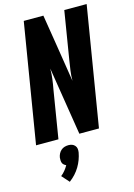

<svg xmlns="http://www.w3.org/2000/svg" viewBox="-145 -808 799 1144"><g transform="rotate(-15 254.5 -236.5)"><path d="M0 0 121 -735H242L271 -555L309 -315Q309 -347 313.5 -378.5Q318 -410 323 -441L371 -735H509L388 0H267L200 -420Q200 -388 196 -356.5Q192 -325 186 -294L138 0ZM138 262 97 216Q111 205 122.5 191Q134 177 143 161Q136 158 129.5 152.5Q123 147 120.5 140Q118 133 117.5 124.5Q117 116 118 107Q120 95 125.5 84Q131 73 140.5 64.5Q150 56 162 52.5Q174 49 186 49Q198 49 208 52.5Q218 56 225.5 64.5Q233 73 234.5 84Q236 95 234 107Q230 129 222 150.5Q214 172 202 192Q190 212 174 229.5Q158 247 138 262Z"/></g></svg>

Font: Iosevka Heavy Oblique
Style: Regular
Weight: 900
Italic angle: -9°
Monospace: yes
Designer: Belleve Invis
Foundry: Belleve Invis
Version: Version 32.5.0; ttfautohint (v1.8.4)